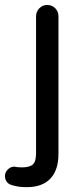

<svg xmlns="http://www.w3.org/2000/svg" viewBox="-65 -523 333 778"><path d="M-18.6 226.6Q-31.2 222.7 -38.1 212.9Q-44.9 203.1 -44.9 190.4Q-44.9 175.8 -33.7 164.1Q-22.5 152.3 -6.8 152.3L4.9 154.3H7.8Q13.7 155.3 22.5 155.3Q54.7 155.3 67.9 143.6Q81.1 131.8 81.1 98.6V-457Q81.1 -475.6 94.2 -489.3Q107.4 -502.9 126 -502.9Q145.5 -502.9 158.7 -489.7Q171.9 -476.6 171.9 -457V100.6Q171.9 166 139.2 200.7Q106.4 235.4 43 235.4Q7.8 235.4 -18.6 226.6Z"/></svg>

Font: jf-openhuninn-1.1
Style: Regular
Weight: 400
Designer: [Kosugi Maru]
      Designed by Motoya company      

      [Varela Round]
      Joe Prince(Latin component); Avraham Co
Foundry: justfont CO.,LTD.
Version: 1.1